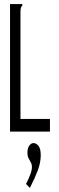

<svg xmlns="http://www.w3.org/2000/svg" viewBox="-20 -643 290 938"><path d="M29 -623H89V-616Q83 -610 81.5 -603Q80 -596 80 -579V-62H224V0H29ZM126 275 107 256Q119 233 127.5 211Q136 189 136 172Q136 160 130.5 150.5Q125 141 119.5 130Q114 119 114 103Q114 81 123 68.5Q132 56 144 56Q156 56 167.5 69Q179 82 179 115Q179 151 165 188.5Q151 226 126 275Z"/></svg>

Font: Inconsolata UltraCondensed
Style: Regular
Weight: 400
Width: 1
Monospace: yes
Designer: Raph Levien, Cyreal, Brenton Simpson
Foundry: Raph Levien, Cyreal, Google
Version: Version 3.001; ttfautohint (v1.8.2.53-6de2)